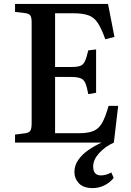

<svg xmlns="http://www.w3.org/2000/svg" viewBox="-20 -730 672 983"><path d="M455 233Q407 233 384 208.5Q361 184 361 151Q361 117 380.5 89Q400 61 431.5 39Q463 17 500 0H57V-41L111 -48Q129 -51 135.5 -61Q142 -71 142 -99V-616Q142 -641 135.5 -650.5Q129 -660 108 -663L57 -669V-710H533L566 -541L519 -529Q500 -583 481 -612Q462 -641 433 -651.5Q404 -662 356 -662H262V-387H343Q375 -387 390.5 -392.5Q406 -398 414.5 -416Q423 -434 432 -472L472 -477V-255L432 -248Q425 -286 417 -304.5Q409 -323 392 -329.5Q375 -336 343 -336H262V-48H384Q431 -48 458.5 -59.5Q486 -71 503 -101Q520 -131 536 -188H585L563 0Q517 21 487 54.5Q457 88 457 122Q457 168 497 168Q523 168 550 153L562 181Q542 206 513.5 219.5Q485 233 455 233Z"/></svg>

Font: Literata 36pt Medium
Style: Regular
Weight: 500
Designer: Latin by Veronika Burian and Jose Scaglione. Greek by Irene Vlachou. Cyrillic by Vera Evstafieva.
Foundry: TypeTogether
Version: Version 3.002